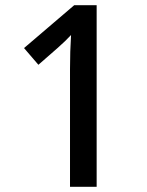

<svg xmlns="http://www.w3.org/2000/svg" viewBox="-20 -715 564 735"><path d="M350 0H248V-451Q248 -485 249 -517.5Q250 -550 252 -581Q242 -570 229 -557.5Q216 -545 199 -530L127 -467L72 -531L264 -695H350Z"/></svg>

Font: Noto Sans Kannada SemiCondensed Medium
Style: Regular
Weight: 500
Width: 4
Designer: Jelle Bosma - Monotype Design Team
Foundry: Monotype Imaging Inc.
Version: Version 2.005; ttfautohint (v1.8.4.7-5d5b)